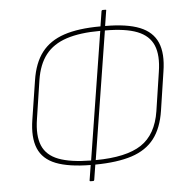

<svg xmlns="http://www.w3.org/2000/svg" viewBox="-57 -802 922 950"><g transform="rotate(-5 404.5 -327.5)"><path d="M355 92Q349 92 350 87L362 12Q253 11 189.5 -14Q126 -39 103 -94Q80 -149 94 -237L124 -429Q137 -515 177 -567Q217 -619 288.5 -643Q360 -667 470 -667L482 -743Q484 -747 488 -747H501Q507 -747 505 -743L493 -667Q601 -667 664.5 -641.5Q728 -616 751.5 -561Q775 -506 761 -418L732 -226Q719 -140 679 -88Q639 -36 567 -12.5Q495 11 385 12L373 87Q372 92 368 92ZM366 -10 467 -645Q366 -645 299 -623Q232 -601 195 -553.5Q158 -506 146 -429L117 -238Q104 -156 125 -106Q146 -56 205 -33.5Q264 -11 366 -10ZM389 -10Q541 -11 616 -60.5Q691 -110 709 -225L738 -417Q751 -499 730 -549Q709 -599 650.5 -622Q592 -645 490 -645Z"/></g></svg>

Font: Sofia Sans Thin
Style: Italic
Weight: 250
Italic angle: -9°
Version: Version 4.100-B